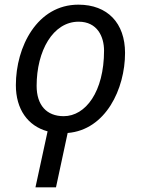

<svg xmlns="http://www.w3.org/2000/svg" viewBox="-20 -563 603 823"><path d="M220 240 270 7C433 -6 516 -182 516 -336C516 -464 441 -543 316 -543C139 -543 48 -362 48 -198C48 -95 99 -23 184 0L132 240ZM253 -65C180 -65 137 -112 137 -195C137 -345 207 -470 317 -470C397 -470 426 -406 426 -346C426 -170 347 -65 253 -65Z"/></svg>

Font: BC Sans
Style: Italic
Weight: 400
Italic angle: -12°
Designer: Monotype Design Team
Designer: Province of B.C.
Foundry: Monotype Imaging Inc.
Version: Version 2.000;GOOG;noto-source:20170915:90ef993387c0